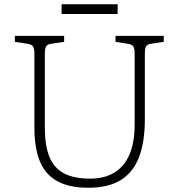

<svg xmlns="http://www.w3.org/2000/svg" viewBox="-20 -870 841 904"><path d="M394 14Q327 14 278.5 -4Q230 -22 200 -57Q170 -92 156 -145Q142 -198 142 -268V-617Q142 -642 135.5 -651.5Q129 -661 109 -664L50 -673V-701H282V-673L221 -664Q204 -662 197.5 -652Q191 -642 191 -614V-270Q191 -188 211.5 -134.5Q232 -81 279 -55Q326 -29 404 -29Q473 -29 519.5 -58Q566 -87 590 -143.5Q614 -200 614 -284V-617Q614 -642 607.5 -651.5Q601 -661 581 -664L524 -673V-701H751V-673L691 -664Q673 -661 667.5 -651Q662 -641 662 -614V-307Q662 -206 636 -134Q610 -62 551.5 -24Q493 14 394 14ZM270 -804V-850H534V-804Z"/></svg>

Font: Literata ExtraLight
Style: Regular
Weight: 250
Designer: Latin by Veronika Burian and Jose Scaglione. Greek by Irene Vlachou. Cyrillic by Vera Evstafieva.
Foundry: TypeTogether
Version: Version 3.103;gftools[0.9.29]